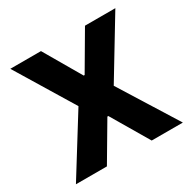

<svg xmlns="http://www.w3.org/2000/svg" viewBox="-157 -864 1023 1022"><g transform="rotate(-30 355.0 -353.5)"><path d="M351.6 -480.5H357.4L490.2 -707H676.8L462.9 -353.5L683.6 0H492.2L357.4 -228.5H351.6L216.8 0H26.4L246.1 -353.5L31.2 -707H219.7Z"/></g></svg>

Font: Pretendard ExtraBold
Style: Regular
Weight: 800
Designer: Base glyphs from Inter by Rasmus Andersson; Hangeul glyphs from Noto Sans CJK(Source Han Sans) by Jang Soo-young and Kan
Foundry: Kil Hyung-jin
Version: Version 1.309